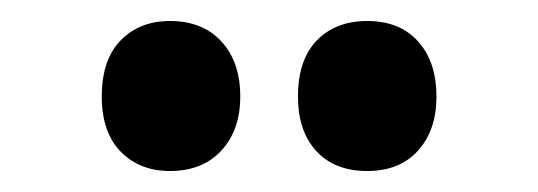

<svg xmlns="http://www.w3.org/2000/svg" viewBox="-20 -777 513 183"><path d="M77 -685Q77 -720 95 -738.5Q113 -757 142 -757Q173 -757 191 -737.5Q209 -718 209 -685Q209 -653 191 -633.5Q173 -614 142 -614Q113 -614 95 -632.5Q77 -651 77 -685ZM264 -685Q264 -720 282 -738.5Q300 -757 330 -757Q361 -757 378.5 -737.5Q396 -718 396 -685Q396 -653 378.5 -633.5Q361 -614 330 -614Q299 -614 281.5 -633Q264 -652 264 -685Z"/></svg>

Font: Noto Sans Hebrew ExtraCondensed ExtraBold
Style: Regular
Weight: 800
Width: 2
Designer: Monotype Design Team
Foundry: Monotype Imaging Inc.
Version: Version 2.004; ttfautohint (v1.8.4.7-5d5b)